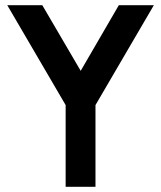

<svg xmlns="http://www.w3.org/2000/svg" viewBox="-20 -720 620 740"><path d="M8 -700 233 -315V0H348V-315L573 -700H438L291 -447L143 -700Z"/></svg>

Font: Unageo
Style: SemiBold
Weight: 600
Designer: Richard Sepsi
Foundry: Richard Sepsi
Version: Version 2.000